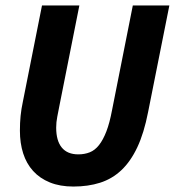

<svg xmlns="http://www.w3.org/2000/svg" viewBox="-20 -672 641 704"><path d="M249 12Q200 12 163 -3Q126 -18 101.5 -45Q77 -72 65 -109.5Q53 -147 53 -193Q53 -222 55.5 -247Q58 -272 64 -300L134 -652H271L198 -285Q194 -264 190 -244Q186 -224 186 -204Q186 -156 206.5 -131Q227 -106 267 -106Q290 -106 309 -113.5Q328 -121 343 -140Q358 -159 370 -190Q382 -221 391 -269L467 -652H601L523 -261Q508 -184 483.5 -132Q459 -80 425 -48Q391 -16 347 -2Q303 12 249 12Z"/></svg>

Font: Source Code Pro
Style: Bold Italic
Weight: 700
Italic angle: -11°
Monospace: yes
Designer: Paul D. Hunt, Teo Tuominen
Foundry: Adobe Systems Incorporated
Version: Version 1.050;PS 1.000;hotconv 16.6.51;makeotf.lib2.5.65220